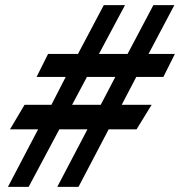

<svg xmlns="http://www.w3.org/2000/svg" viewBox="-20 -720 704 751"><path d="M129 -214H19L76 -310H181L237 -419H123L168 -509H285L386 -700H469L367 -509H479L580 -700H662L561 -509H664L619 -419H513L456 -310H573L514 -214H405L287 11H204L322 -214H212L92 11H11ZM374 -310 431 -419H320L262 -310Z"/></svg>

Font: Cabin Medium
Style: Italic
Weight: 500
Italic angle: -7°
Designer: Pablo Impallari
Foundry: Pablo Impallari. http://www.impallari.com Igino Marini. http://www.ikern.com
Version: Version 2.200